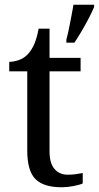

<svg xmlns="http://www.w3.org/2000/svg" viewBox="-20 -780 417 810"><path d="M240 10Q164 10 129.5 -24.5Q95 -59 95 -145V-479H19V-519Q37 -519 59 -526.5Q81 -534 97 -551Q114 -569 125 -595Q136 -621 143 -659H189V-536H320V-479H189V-142Q189 -91 210 -67Q231 -43 265 -43Q283 -43 298 -45Q313 -47 329 -50V-6Q316 0 290 5Q264 10 240 10ZM260 -613Q266 -635 271 -660Q276 -685 281 -710.5Q286 -736 290 -760H377V-750Q368 -729 354 -702Q340 -675 324 -648Q308 -621 294 -600H260Z"/></svg>

Font: Noto Serif Khmer
Style: Regular
Weight: 400
Designer: Danh Hong and the Monotype Design Team
Foundry: Monotype Imaging Inc.
Version: Version 2.003